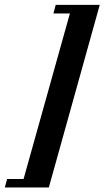

<svg xmlns="http://www.w3.org/2000/svg" viewBox="-84 -643 440 809"><path d="M336.3 -622.6 121.8 146.8H-63.7L-54 111.3H15.3L210.5 -586.3H141.1L150.8 -622.6Z"/></svg>

Font: Playfair 9pt
Style: Bold Italic
Weight: 700
Italic angle: -15.6°
Designer: Claus Eggers Sørensen
Foundry: Claus Eggers Sørensen
Version: Version 2.203